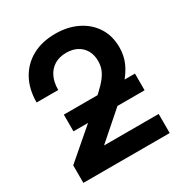

<svg xmlns="http://www.w3.org/2000/svg" viewBox="-172 -865 937 991"><g transform="rotate(-30 296.0 -369.5)"><path d="M39.1 0V-104.5L304.7 -333.5Q339.4 -364.3 365.2 -390.6Q391.1 -417 405.5 -444.6Q419.9 -472.2 419.9 -506.8Q419.9 -543 404.8 -569.8Q389.6 -596.7 362.3 -611.3Q335 -626 297.4 -626Q256.8 -626 227.5 -608.4Q198.2 -590.8 182.4 -558.1Q166.5 -525.4 166.5 -480H37.6Q37.6 -558.1 69.3 -616.5Q101.1 -674.8 159.4 -707Q217.8 -739.3 297.4 -739.3Q371.1 -739.3 428.2 -711.2Q485.4 -683.1 517.8 -632.6Q550.3 -582 550.3 -513.7Q550.3 -463.4 531.5 -421.6Q512.7 -379.9 477.1 -340.3Q441.4 -300.8 390.1 -255.9L229 -114.7V-113.8H553.7V0ZM127.9 -255.9V-355.5H551.8V-255.9Z"/></g></svg>

Font: Inter Cardless Display
Style: Bold
Weight: 700
Designer: Rasmus Andersson
Foundry: rsms
Version: Version 4.001;git-9221beed3